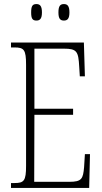

<svg xmlns="http://www.w3.org/2000/svg" viewBox="-20 -923 500 943"><path d="M294 -822C311 -822 321 -831 321 -862C321 -894 311 -903 294 -903C276 -903 267 -894 267 -862C267 -831 276 -822 294 -822ZM159 -822C176 -822 186 -831 186 -862C186 -894 176 -903 159 -903C140 -903 133 -894 133 -862C133 -831 140 -822 159 -822ZM34 0H418L422 -166H397L393 -102C388 -45 382 -30 320 -30H148L149 -359H339V-389H149V-684H294C358 -684 365 -670 369 -596L372 -548H397L392 -714H34V-690H51C98 -690 108 -679 108 -605V-108C108 -35 98 -24 51 -24H34Z"/></svg>

Font: Noto Serif Thai ExtraCondensed ExtraLight
Style: Regular
Weight: 200
Width: 2
Designer: Monotype Design Team
Foundry: Monotype Imaging Inc.
Version: Version 2.002